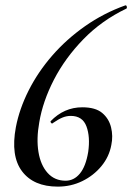

<svg xmlns="http://www.w3.org/2000/svg" viewBox="-20 -681 492 714"><path d="M195 13Q105 13 62 -44Q19 -101 39 -208Q52 -276 86.5 -344.5Q121 -413 174 -474Q227 -535 296 -583.5Q365 -632 446 -661Q450 -662 451.5 -656.5Q453 -651 450 -649Q358 -605 290 -535Q222 -465 180.5 -384.5Q139 -304 126 -226Q115 -165 123 -116Q131 -67 157 -38Q183 -9 224 -9Q255 -9 277 -35.5Q299 -62 308 -116Q316 -172 301.5 -211Q287 -250 243 -250Q227 -250 211.5 -243.5Q196 -237 176 -223Q174 -220 170.5 -223.5Q167 -227 168 -230Q218 -282 286 -282Q335 -282 360 -261Q385 -240 393 -207.5Q401 -175 394 -142Q386 -98 357 -63Q328 -28 286 -7.5Q244 13 195 13Z"/></svg>

Font: Cormorant SemiBold
Style: Italic
Weight: 600
Italic angle: -10°
Designer: Christian Thalmann (Catharsis Fonts)
Foundry: Catharsis Fonts
Version: Version 4.000